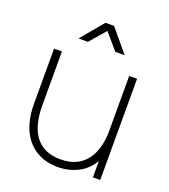

<svg xmlns="http://www.w3.org/2000/svg" viewBox="-139 -851 850 963"><g transform="rotate(20 286.5 -369.0)"><path d="M279 12Q238 12 203.8 0.5Q169.5 -11 142.8 -32.8Q116 -54.5 97.5 -86Q79 -117.5 69.5 -157.8Q60 -198 60 -246V-540H102V-254Q102 -196.5 113.8 -154Q125.5 -111.5 148.5 -83.8Q171.5 -56 204.2 -42.5Q237 -29 279 -29Q328.5 -29 363.2 -46.2Q398 -63.5 419.5 -93.5Q441 -123.5 451 -162.5Q461 -201.5 461 -245L500 -246Q500 -153.5 469.5 -96.8Q439 -40 388.8 -14Q338.5 12 279 12ZM503 0H464V-110H461V-540H503ZM208 -630H158L258 -750H304L404 -630H354L281 -715Z"/></g></svg>

Font: Manrope Variable Light
Style: Regular
Weight: 200
Designer: Mikhail Sharanda
Foundry: Mikhail Sharanda
Version: Version 4.505